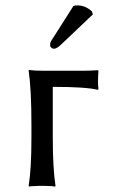

<svg xmlns="http://www.w3.org/2000/svg" viewBox="-20 -693 421 716"><path d="M97.2 -229Q97.2 -357.9 86.9 -429.2L87.9 -432.1Q106 -429.2 140.1 -429.2H290Q314.9 -429.2 345.2 -431.2L347.2 -429.2Q343.8 -385.3 347.2 -360.8L345.2 -357.9Q301.3 -369.1 176.8 -369.1V-180.2Q176.8 -66.4 187 0L185.1 2.9Q171.4 0 137.2 0Q121.6 0 109.4 1Q96.7 1 92.3 2L87.9 2.9L86.9 0Q97.2 -63.5 97.2 -180.2ZM253.9 -670.9Q259.8 -672.9 268.1 -672.9Q299.3 -672.9 323.2 -649.9L326.2 -639.2L210.9 -529.8Q192.4 -511.2 181.2 -511.2Q175.8 -511.2 171.4 -515.1Q167 -519 167 -523.9Q167 -531.7 168.9 -536.4Q170.9 -541 178.2 -551.8Z"/></svg>

Font: Linux Biolinum
Style: Regular
Weight: 400
Designer: Philipp H. Poll
Foundry: Philipp H. Poll
Version: Version 0.6.4